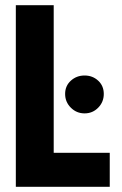

<svg xmlns="http://www.w3.org/2000/svg" viewBox="-20 -720 469 740"><path d="M306 -429Q275 -429 253 -409Q231 -389 231 -358Q231 -327 253 -305Q275 -283 306 -283Q337 -283 358.5 -305Q380 -327 380 -358Q380 -389 358.5 -409Q337 -429 306 -429ZM41 0H403V-131H187V-700H41Z"/></svg>

Font: Advent Pro ExtraBold
Style: Regular
Weight: 800
Designer: VivaRado, Andreas Kalpakidis
Foundry: VivaRado, Andreas Kalpakidis
Version: Version 3.000